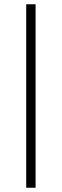

<svg xmlns="http://www.w3.org/2000/svg" viewBox="-20 -703 289 901"><path d="M103 -683H147V178H103Z"/></svg>

Font: Montserrat Ace
Style: Light
Weight: 300
Designer: Julieta Ulanovsky
Foundry: Julieta Ulanovsky
Version: Version 1